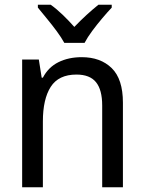

<svg xmlns="http://www.w3.org/2000/svg" viewBox="-20 -786 603 806"><path d="M73 0V-536H143L155 -460H160Q183 -504 225.5 -525Q268 -546 323 -546Q402 -546 449 -500Q496 -454 496 -355V0H409V-343Q409 -409 383 -441Q357 -473 301 -473Q226 -473 193 -421.5Q160 -370 160 -276V0ZM250 -606Q238 -628 218.5 -654.5Q199 -681 177.5 -707Q156 -733 139 -754V-766H193Q217 -749 242.5 -724.5Q268 -700 292 -673Q319 -701 343 -723Q367 -745 393 -766H449V-754Q431 -735 409 -709Q387 -683 367 -656Q347 -629 335 -606Z"/></svg>

Font: Noto Sans Mono SemiCondensed
Style: Regular
Weight: 400
Width: 4
Designer: Monotype Design Team
Foundry: Monotype Imaging Inc.
Version: Version 2.014